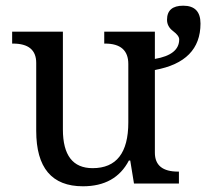

<svg xmlns="http://www.w3.org/2000/svg" viewBox="-20 -648 728 678"><path d="M526.9 -439.9Q612.8 -454.6 612.8 -508.8Q612.8 -522 591.3 -538.1Q569.8 -554.2 569.8 -578.1Q569.8 -627.9 627 -627.9Q688 -627.9 688 -564.9Q688 -430.2 526.9 -400.9V-108.9Q526.9 -42 608.9 -42H611.8V0H453.1L439.9 -81.1H435.1Q387.7 9.8 272.9 9.8Q107.9 9.8 107.9 -186V-425.8Q107.9 -494.1 25.9 -494.1H22.9V-536.1H202.1V-190.9Q202.1 -54.2 307.1 -54.2Q433.1 -54.2 433.1 -215.8V-421.9Q433.1 -494.1 351.1 -494.1H348.1V-536.1H526.9ZM634.8 0Z"/></svg>

Font: Droid Serif
Style: Regular
Weight: 400
Designer: Monotype Design team
Foundry: Monotype Imaging Inc.
Version: Version 1.03